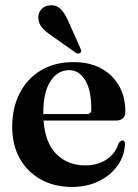

<svg xmlns="http://www.w3.org/2000/svg" viewBox="-20 -708 530 739"><path d="M462.5 -279Q462.5 -244 425 -244H147.5Q154 -158 197.2 -114.8Q240.5 -71.5 308.5 -71.5Q356 -71.5 390.2 -94.2Q424.5 -117 436.5 -156.5Q445.5 -167.5 451.5 -167.5Q461.5 -167.5 461 -152Q458.5 -106.5 431.8 -69.5Q405 -32.5 359.8 -10.5Q314.5 11.5 257 11.5Q189 11.5 137.2 -17.2Q85.5 -46 56.2 -98Q27 -150 27 -219.5Q27 -293 55.8 -349.2Q84.5 -405.5 137.5 -437.2Q190.5 -469 263 -469Q325 -469 369.8 -444.5Q414.5 -420 438.5 -377Q462.5 -334 462.5 -279ZM246.5 -438Q202 -438 174.2 -395.5Q146.5 -353 146.5 -271V-269H314Q331.5 -269 331.5 -286Q331.5 -362 307.5 -400Q283.5 -438 246.5 -438ZM243 -626 289.5 -522Q291.5 -517.5 292.5 -513.2Q293.5 -509 290 -505.5Q283 -499 272 -504.5L179 -570.5Q156.5 -585 142.8 -600.8Q129 -616.5 127.5 -638Q126 -655 137.8 -670.5Q149.5 -686 173 -687.5Q197 -689.5 213.5 -673Q230 -656.5 243 -626Z"/></svg>

Font: Fraunces 72pt SemiBold
Style: Regular
Weight: 600
Version: Version 1.000;[b76b70a41]